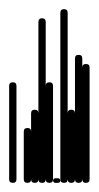

<svg xmlns="http://www.w3.org/2000/svg" viewBox="-20 -400 216 420"><path d="M0 -8H16V-212H0ZM8 -16Q4 -16 2 -14Q0 -12 0 -8Q0 -4 2 -2Q4 0 8 0Q12 0 14 -2Q16 -4 16 -8Q16 -12 14 -14Q12 -16 8 -16ZM8 -220Q4 -220 2 -218Q0 -216 0 -212Q0 -208 2 -206Q4 -204 8 -204Q12 -204 14 -206Q16 -208 16 -212Q16 -216 14 -218Q12 -220 8 -220Z M16 0Q16 0 16 0Q16 0 16 0Q16 0 16 0Q16 0 16 0H32Q32 0 32 0Q32 0 32 0Q32 0 32 0Q32 0 32 0Z M32 -8H48V-112H32ZM40 -16Q36 -16 34 -14Q32 -12 32 -8Q32 -4 34 -2Q36 0 40 0Q44 0 46 -2Q48 -4 48 -8Q48 -12 46 -14Q44 -16 40 -16ZM40 -120Q36 -120 34 -118Q32 -116 32 -112Q32 -108 34 -106Q36 -104 40 -104Q44 -104 46 -106Q48 -108 48 -112Q48 -116 46 -118Q44 -120 40 -120Z M48 -8H64V-152H48ZM56 -16Q52 -16 50 -14Q48 -12 48 -8Q48 -4 50 -2Q52 0 56 0Q60 0 62 -2Q64 -4 64 -8Q64 -12 62 -14Q60 -16 56 -16ZM56 -160Q52 -160 50 -158Q48 -156 48 -152Q48 -148 50 -146Q52 -144 56 -144Q60 -144 62 -146Q64 -148 64 -152Q64 -156 62 -158Q60 -160 56 -160Z M64 -8H80V-352H64ZM72 -16Q68 -16 66 -14Q64 -12 64 -8Q64 -4 66 -2Q68 0 72 0Q76 0 78 -2Q80 -4 80 -8Q80 -12 78 -14Q76 -16 72 -16ZM72 -360Q68 -360 66 -358Q64 -356 64 -352Q64 -348 66 -346Q68 -344 72 -344Q76 -344 78 -346Q80 -348 80 -352Q80 -356 78 -358Q76 -360 72 -360Z M80 -8H96V-212H80ZM88 -16Q84 -16 82 -14Q80 -12 80 -8Q80 -4 82 -2Q84 0 88 0Q92 0 94 -2Q96 -4 96 -8Q96 -12 94 -14Q92 -16 88 -16ZM88 -220Q84 -220 82 -218Q80 -216 80 -212Q80 -208 82 -206Q84 -204 88 -204Q92 -204 94 -206Q96 -208 96 -212Q96 -216 94 -218Q92 -220 88 -220Z M101 -10Q99 -10 97.5 -8.5Q96 -7 96 -5Q96 -3 97.5 -1.5Q99 0 101 0H107Q109 0 110.5 -1.5Q112 -3 112 -5Q112 -7 110.5 -8.5Q109 -10 107 -10Z M112 -8H128V-372H112ZM120 -16Q116 -16 114 -14Q112 -12 112 -8Q112 -4 114 -2Q116 0 120 0Q124 0 126 -2Q128 -4 128 -8Q128 -12 126 -14Q124 -16 120 -16ZM120 -380Q116 -380 114 -378Q112 -376 112 -372Q112 -368 114 -366Q116 -364 120 -364Q124 -364 126 -366Q128 -368 128 -372Q128 -376 126 -378Q124 -380 120 -380Z M128 -8H144V-152H128ZM136 -16Q132 -16 130 -14Q128 -12 128 -8Q128 -4 130 -2Q132 0 136 0Q140 0 142 -2Q144 -4 144 -8Q144 -12 142 -14Q140 -16 136 -16ZM136 -160Q132 -160 130 -158Q128 -156 128 -152Q128 -148 130 -146Q132 -144 136 -144Q140 -144 142 -146Q144 -148 144 -152Q144 -156 142 -158Q140 -160 136 -160Z M144 -8H160V-272H144ZM152 -16Q148 -16 146 -14Q144 -12 144 -8Q144 -4 146 -2Q148 0 152 0Q156 0 158 -2Q160 -4 160 -8Q160 -12 158 -14Q156 -16 152 -16ZM152 -280Q148 -280 146 -278Q144 -276 144 -272Q144 -268 146 -266Q148 -264 152 -264Q156 -264 158 -266Q160 -268 160 -272Q160 -276 158 -278Q156 -280 152 -280Z M160 -8H176V-252H160ZM168 -16Q164 -16 162 -14Q160 -12 160 -8Q160 -4 162 -2Q164 0 168 0Q172 0 174 -2Q176 -4 176 -8Q176 -12 174 -14Q172 -16 168 -16ZM168 -260Q164 -260 162 -258Q160 -256 160 -252Q160 -248 162 -246Q164 -244 168 -244Q172 -244 174 -246Q176 -248 176 -252Q176 -256 174 -258Q172 -260 168 -260Z"/></svg>

Font: Wavefont ExtraLight
Style: Regular
Weight: 250
Version: Version 3.004;gftools[0.9.33]